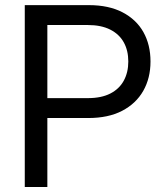

<svg xmlns="http://www.w3.org/2000/svg" viewBox="-20 -748 664 768"><path d="M79.1 0V-727.5H335Q415 -727.5 470.2 -698.7Q525.4 -669.9 553.7 -619.4Q582 -568.8 582 -502Q582 -435.5 553 -384.5Q523.9 -333.5 468.5 -304.7Q413.1 -275.9 333 -275.9H136.2V-355.5H331.5Q385.3 -355.5 421.1 -373.8Q457 -392.1 475.1 -425.3Q493.2 -458.5 493.2 -502Q493.2 -545.9 475.1 -578.6Q457 -611.3 420.9 -629.6Q384.8 -647.9 331.1 -647.9H169.4V0Z"/></svg>

Font: Inter 24pt
Style: Regular
Weight: 400
Designer: Rasmus Andersson
Foundry: rsms
Version: Version 4.001;git-66647c0bb